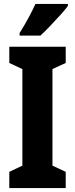

<svg xmlns="http://www.w3.org/2000/svg" viewBox="-20 -950 379 970"><path d="M312 0H27V-82L93 -113V-601L27 -632V-714H312V-632L245 -601V-113L312 -82ZM323 -920Q310 -902 286 -875.5Q262 -849 235 -820.5Q208 -792 184 -770H79V-783Q104 -823 124 -860Q144 -897 159 -930H323Z"/></svg>

Font: Noto Sans Hebrew ExtraCondensed ExtraBold
Style: Regular
Weight: 800
Width: 2
Designer: Monotype Design Team
Foundry: Monotype Imaging Inc.
Version: Version 2.004; ttfautohint (v1.8.4.7-5d5b)